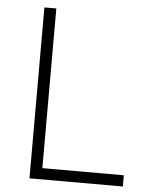

<svg xmlns="http://www.w3.org/2000/svg" viewBox="-52 -757 617 799"><g transform="rotate(5 256.5 -357.0)"><path d="M101.1 0V-713.9H150.9V-46.9H491.2V0Z"/></g></svg>

Font: OpenSans-Light
Style: Regular
Weight: 300
Foundry: Ascender Corporation
Version: Version 1.10